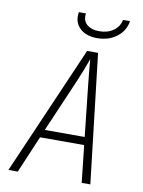

<svg xmlns="http://www.w3.org/2000/svg" viewBox="-100 -1003 800 1071"><g transform="rotate(10 300.0 -467.5)"><path d="M77 0H24L341 -730H403L488 0H439L416 -210H166ZM185 -255H411L379 -550Q370 -636 366 -688Q347 -632 312 -550ZM256 -914Q256 -921 258 -935H298Q297 -930 297 -920Q297 -888 321.5 -869Q346 -850 388 -850Q436 -850 468.5 -873.5Q501 -897 508 -935H548Q539 -879 493.5 -844.5Q448 -810 383 -810Q325 -810 290.5 -838.5Q256 -867 256 -914Z"/></g></svg>

Font: JetBrains Mono Extra Light
Style: Italic
Weight: 200
Italic angle: -9°
Monospace: yes
Designer: Philipp Nurullin, Konstantin Bulenkov
Foundry: JetBrains
Version: 2.002